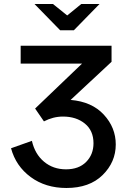

<svg xmlns="http://www.w3.org/2000/svg" viewBox="-20 -929 635 957"><path d="M294 -348Q245 -348 199 -324L155 -388L389 -612H83V-701H536V-621L332 -431Q438 -422 497.5 -357.5Q557 -293 557 -209Q557 -121 491.5 -56.5Q426 8 311 8Q207 8 133 -46.5Q59 -101 35 -190L139 -227Q154 -161 199.5 -123Q245 -85 309 -85Q373 -85 409.5 -122Q446 -159 446 -215Q446 -278 403 -313Q360 -348 294 -348ZM152 -909H244L315 -852L385 -909H476L348 -778H280Z"/></svg>

Font: LT Superior Semi-bold
Style: Regular
Weight: 600
Designer: Daniel Lyons
Foundry: LyonsType
Version: Version 1.0